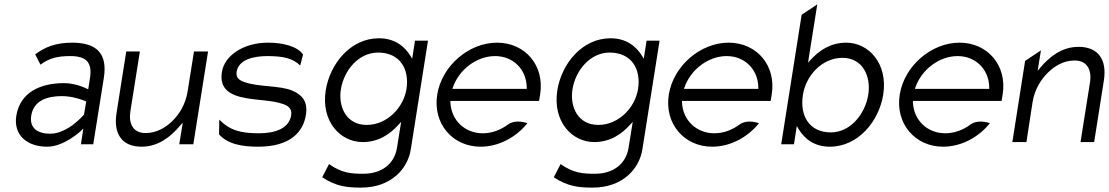

<svg xmlns="http://www.w3.org/2000/svg" viewBox="-20 -656 5042 873"><path d="M195 11C273 11 349 -62 349 -62L359 -72L348 0H404L452 -301C470 -412 420 -462 309 -462C232 -462 185 -442 140 -409L164 -362C204 -392 243 -401 300 -401C371 -401 401 -373 389 -300L381 -250L374 -253C374 -253 327 -278 271 -278C163 -278 71 -236 54 -129C41 -44 100 11 195 11ZM262 -219C317 -219 369 -196 369 -196L372 -195L362 -135L361 -134C361 -134 289 -48 208 -48C152 -48 113 -73 122 -130C133 -201 198 -219 262 -219Z M624 11C700 11 756 -34 799 -85L811 -98L795 0H859L926 -422H862L833 -240C824 -183 796 -137 763 -105C733 -76 692 -51 642 -51C584 -51 564 -95 573 -151L616 -422H554L510 -143C495 -50 532 11 624 11Z M1098 -210C1149 -200 1221 -200 1267 -183C1288 -176 1309 -163 1304 -132C1294 -71 1230 -50 1158 -50C1074 -50 1026 -63 977 -112L976 -45C1016 0 1082 11 1154 11C1301 11 1359 -57 1371 -134C1381 -197 1351 -226 1309 -244C1253 -268 1153 -260 1091 -283C1071 -290 1051 -301 1056 -330C1065 -385 1132 -401 1196 -401C1272 -401 1314 -389 1345 -358L1358 -408C1332 -446 1265 -462 1199 -462C1081 -462 1000 -399 989 -329C976 -249 1030 -222 1098 -210Z M1629 -10C1700 -10 1753 -45 1793 -90L1804 -102L1785 16C1773 91 1714 134 1632 134C1580 134 1535 132 1476 90L1445 150C1510 193 1561 197 1622 197C1757 197 1834 113 1848 22L1926 -471H1867L1854 -389L1847 -401C1820 -445 1775 -482 1703 -482C1573 -482 1480 -365 1461 -245C1439 -103 1528 -10 1629 -10ZM1699 -417C1796 -417 1843 -345 1828 -250C1815 -170 1743 -88 1647 -88C1555 -88 1517 -170 1530 -250C1544 -337 1611 -417 1699 -417Z M2165 11C2247 11 2326 -31 2378 -96C2363 -101 2320 -112 2290 -90C2256 -65 2217 -50 2175 -50C2093 -50 2031 -110 2028 -191V-197H2431L2436 -227C2457 -358 2368 -462 2240 -462C2112 -462 1989 -357 1968 -226C1947 -95 2037 11 2165 11ZM2039 -258C2067 -340 2148 -401 2231 -401C2314 -401 2374 -340 2375 -258V-252H2037Z M2682 -10C2753 -10 2806 -45 2846 -90L2857 -102L2838 16C2826 91 2767 134 2685 134C2633 134 2588 132 2529 90L2498 150C2563 193 2614 197 2675 197C2810 197 2887 113 2901 22L2979 -471H2920L2907 -389L2900 -401C2873 -445 2828 -482 2756 -482C2626 -482 2533 -365 2514 -245C2492 -103 2581 -10 2682 -10ZM2752 -417C2849 -417 2896 -345 2881 -250C2868 -170 2796 -88 2700 -88C2608 -88 2570 -170 2583 -250C2597 -337 2664 -417 2752 -417Z M3218 11C3300 11 3379 -31 3431 -96C3416 -101 3373 -112 3343 -90C3309 -65 3270 -50 3228 -50C3146 -50 3084 -110 3081 -191V-197H3484L3489 -227C3510 -358 3421 -462 3293 -462C3165 -462 3042 -357 3021 -226C3000 -95 3090 11 3218 11ZM3092 -258C3120 -340 3201 -401 3284 -401C3367 -401 3427 -340 3428 -258V-252H3090Z M3590 0 3603 -83 3610 -71C3637 -26 3681 11 3753 11C3883 11 3977 -106 3996 -226C4018 -368 3929 -462 3828 -462C3757 -462 3705 -427 3665 -383L3654 -371L3696 -636L3625 -589L3532 0ZM3811 -393C3903 -393 3941 -308 3928 -226C3914 -137 3846 -54 3758 -54C3661 -54 3615 -128 3631 -226C3644 -309 3715 -393 3811 -393Z M4268 11C4350 11 4429 -31 4481 -96C4466 -101 4423 -112 4393 -90C4359 -65 4320 -50 4278 -50C4196 -50 4134 -110 4131 -191V-197H4534L4539 -227C4560 -358 4471 -462 4343 -462C4215 -462 4092 -357 4071 -226C4050 -95 4140 11 4268 11ZM4142 -258C4170 -340 4251 -401 4334 -401C4417 -401 4477 -340 4478 -258V-252H4140Z M4647 -10 4675 -192C4684 -249 4713 -295 4746 -327C4776 -356 4816 -381 4866 -381C4924 -381 4945 -337 4936 -281L4893 -10H4955L4999 -289C5014 -382 4976 -443 4884 -443C4808 -443 4752 -398 4709 -347L4698 -334L4713 -427L4641 -379L4583 -10Z"/></svg>

Font: Charger Pro
Style: LitObl
Weight: 300
Designer: Jasper
Foundry: Cannot Into Space Fonts
Version: Version 1.09